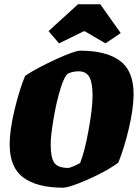

<svg xmlns="http://www.w3.org/2000/svg" viewBox="-20 -861 642 894"><path d="M25 -189Q25 -254 47.5 -348.5Q70 -443 97 -508Q153 -545 240.5 -585Q328 -625 354 -625Q475 -625 538.5 -578Q602 -531 602 -423Q602 -357 580.5 -265Q559 -173 531 -104Q495 -77 441.5 -50Q388 -23 340 -5Q292 13 274 13Q153 13 89 -34Q25 -81 25 -189ZM353 -102Q374 -153 392.5 -255.5Q411 -358 411 -417Q411 -476 396 -502.5Q381 -529 346 -529Q321 -529 300 -520Q281 -512 261.5 -448Q242 -384 229 -306Q216 -228 216 -189Q216 -128 232.5 -103.5Q249 -79 299 -79Q303 -79 322.5 -87Q342 -95 353 -102ZM206 -716 343 -841H447L542 -707L471 -659L376 -715H369L255 -659Z"/></svg>

Font: Grenze Black
Style: Italic
Weight: 900
Italic angle: -10°
Designer: Renata Polastri
Foundry: Omnibus-Type
Version: Version 1.002; ttfautohint (v1.8)